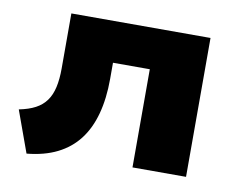

<svg xmlns="http://www.w3.org/2000/svg" viewBox="-62 -579 841 678"><g transform="rotate(10 358.0 -240.5)"><path d="M72 17 18 -132Q53 -139 76.5 -151.5Q100 -164 114.5 -184Q129 -204 135.5 -233Q142 -262 142 -301V-498H641V0H449V-352H317V-294Q317 -224 302 -168.5Q287 -113 257 -74Q227 -35 181 -12Q135 11 72 17Z"/></g></svg>

Font: Nunito Sans 10pt SemiExpanded Black
Style: Regular
Weight: 900
Width: 6
Designer: Vernon Adams
Foundry: Vernon Adams
Version: Version 3.101;gftools[0.9.27]